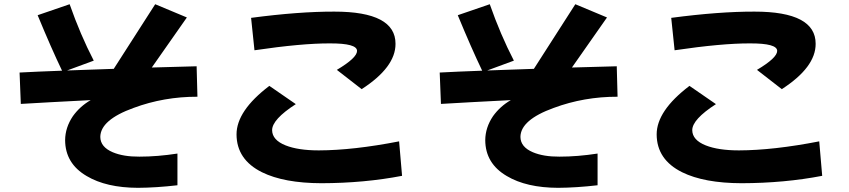

<svg xmlns="http://www.w3.org/2000/svg" viewBox="-20 -837 4040 914"><path d="M919.9 -376.5Q760.7 -377 615.7 -323.2Q458 -266.1 457.5 -185.1Q458 -137.2 516.6 -112.3Q567.4 -90.8 643.6 -91.3Q729.5 -91.3 824.7 -106V44.9Q723.6 56.6 636.7 57.1Q485.8 56.6 392.6 1Q290.5 -58.6 290 -169.9Q290.5 -230 327.1 -284.2Q360.4 -330.6 411.6 -360.4Q199.2 -349.6 79.1 -342.3L73.2 -491.7Q154.3 -496.1 275.4 -500.5Q223.6 -608.4 159.2 -764.6L311.5 -816.9Q362.3 -671.9 426.3 -548.3L299.3 -501.5L521.5 -509.3Q614.7 -654.3 718.8 -816.9L869.6 -753.9Q771.5 -614.7 702.6 -515.6L916 -521.5Z M1862.8 -628.4Q1863.3 -517.1 1701.7 -412.6L1583.5 -504.4Q1679.7 -561.5 1679.7 -594.7Q1679.7 -630.9 1550.3 -630.4Q1416.5 -630.9 1191.4 -597.7L1175.3 -752Q1403.3 -782.2 1571.8 -781.7Q1863.3 -781.7 1862.8 -628.4ZM1894 0Q1713.9 34.7 1510.3 35.2Q1332 34.7 1227.1 -17.1Q1106.4 -77.1 1106 -197.3Q1106 -309.6 1262.2 -428.2L1388.2 -341.3Q1275.4 -268.6 1275.4 -217.3Q1275.9 -170.4 1339.4 -145Q1399.4 -121.1 1497.6 -121.1Q1662.1 -121.6 1879.9 -164.1Z M2919.9 -376.5Q2760.7 -377 2615.7 -323.2Q2458 -266.1 2457.5 -185.1Q2458 -137.2 2516.6 -112.3Q2567.4 -90.8 2643.6 -91.3Q2729.5 -91.3 2824.7 -106V44.9Q2723.6 56.6 2636.7 57.1Q2485.8 56.6 2392.6 1Q2290.5 -58.6 2290 -169.9Q2290.5 -230 2327.1 -284.2Q2360.4 -330.6 2411.6 -360.4Q2199.2 -349.6 2079.1 -342.3L2073.2 -491.7Q2154.3 -496.1 2275.4 -500.5Q2223.6 -608.4 2159.2 -764.6L2311.5 -816.9Q2362.3 -671.9 2426.3 -548.3L2299.3 -501.5L2521.5 -509.3Q2614.7 -654.3 2718.8 -816.9L2869.6 -753.9Q2771.5 -614.7 2702.6 -515.6L2916 -521.5Z M3862.8 -628.4Q3863.3 -517.1 3701.7 -412.6L3583.5 -504.4Q3679.7 -561.5 3679.7 -594.7Q3679.7 -630.9 3550.3 -630.4Q3416.5 -630.9 3191.4 -597.7L3175.3 -752Q3403.3 -782.2 3571.8 -781.7Q3863.3 -781.7 3862.8 -628.4ZM3894 0Q3713.9 34.7 3510.3 35.2Q3332 34.7 3227.1 -17.1Q3106.4 -77.1 3106 -197.3Q3106 -309.6 3262.2 -428.2L3388.2 -341.3Q3275.4 -268.6 3275.4 -217.3Q3275.9 -170.4 3339.4 -145Q3399.4 -121.1 3497.6 -121.1Q3662.1 -121.6 3879.9 -164.1Z"/></svg>

Font: Droid Sans
Style: Regular
Weight: 400
Foundry: Ascender Corporation
Version: Version 1.00 build 114